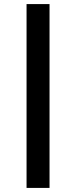

<svg xmlns="http://www.w3.org/2000/svg" viewBox="-20 -770 374 940"><path d="M110 150V-750H222.5V150Z"/></svg>

Font: Now Alt Black
Style: Regular
Weight: 900
Designer: Alfredo Marco Pradil
Foundry: Alfredo Marco Pradil
Version: Version 1.002;PS 001.002;hotconv 1.0.88;makeotf.lib2.5.64775